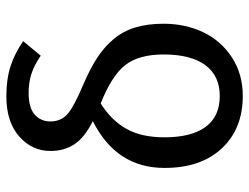

<svg xmlns="http://www.w3.org/2000/svg" viewBox="-112 -678 802 619"><g transform="rotate(-90 289.5 -369.0)"><path d="M328.1 -501Q377.9 -479.5 412.4 -457Q446.8 -434.6 472.4 -404.3Q498 -374 510 -334.2Q522 -294.4 522 -243.2Q522 -173.8 495.1 -116.5Q468.3 -59.1 414.3 -23.4Q360.4 12.2 289.1 12.2Q183.6 12.2 120.4 -55.2Q57.1 -122.6 57.1 -240.2Q57.1 -395.5 208 -471.2Q154.8 -498 133.3 -530.8Q111.8 -563.5 111.8 -607.9Q111.8 -667.5 158.7 -708.7Q205.6 -750 288.1 -750Q343.8 -750 385.5 -736.3Q427.2 -722.7 465.8 -695.8L418.9 -639.2Q388.2 -660.2 360.4 -669.2Q332.5 -678.2 298.8 -678.2Q251.5 -678.2 229.2 -658.7Q207 -639.2 207 -607.9Q207 -574.2 230.5 -553.2Q253.9 -532.2 328.1 -501ZM289.1 -62Q354 -62 388.4 -108.4Q422.9 -154.8 422.9 -243.2Q422.9 -322.8 388.9 -366.5Q355 -410.2 265.1 -445.8Q210.9 -412.1 183.3 -363.3Q155.8 -314.5 155.8 -240.2Q155.8 -153.8 189.2 -107.9Q222.7 -62 289.1 -62Z"/></g></svg>

Font: FiraGO
Style: Regular
Weight: 400
Designer: bBox Type
Foundry: bBox Type GmbH
Version: Version 1.001;PS 001.001;hotconv 1.0.88;makeotf.lib2.5.64775